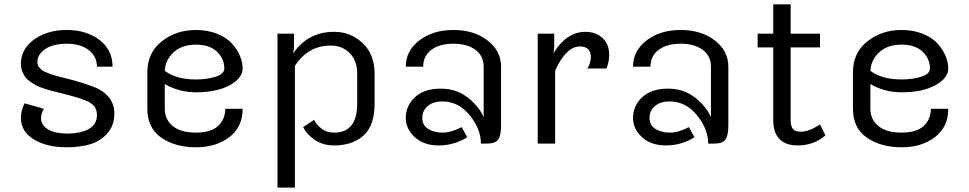

<svg xmlns="http://www.w3.org/2000/svg" viewBox="-20 -653 4407 873"><path d="M283.3 -516.7Q373.3 -516.7 432.5 -471.3Q491.7 -425.8 491.7 -350H420.8Q420.8 -395.8 383.8 -425Q346.7 -454.2 283.3 -454.2Q221.7 -454.2 185.8 -430Q150 -405.8 150 -370.8Q150 -363.3 152.5 -356.7Q155 -350 160.4 -344.2Q165.8 -338.3 171.7 -333.8Q177.5 -329.2 187.9 -325Q198.3 -320.8 206.2 -317.5Q214.2 -314.2 227.9 -310.4Q241.7 -306.7 250.4 -304.2Q259.2 -301.7 275 -297.9Q290.8 -294.2 300 -291.7Q395 -265.8 430 -247.5Q500 -208.3 500 -137.5Q500 -81.7 467.5 -45.8Q435 -10 388.8 3.3Q342.5 16.7 283.3 16.7Q192.5 16.7 133.8 -19.2Q75 -55 75 -116.7Q75 -150 91.7 -183.3L179.2 -158.3Q166.7 -136.7 166.7 -116.7Q166.7 -83.3 198.8 -64.6Q230.8 -45.8 283.3 -45.8Q348.3 -45.8 384.6 -67.1Q420.8 -88.3 420.8 -129.2Q420.8 -150 412.1 -164.6Q403.3 -179.2 382.9 -189.6Q362.5 -200 345 -205.4Q327.5 -210.8 294.2 -220Q281.7 -223.3 275 -225Q267.5 -226.7 246.7 -232.1Q225.8 -237.5 213.8 -240.4Q201.7 -243.3 181.2 -250Q160.8 -256.7 148.3 -262.9Q135.8 -269.2 120.4 -279.6Q105 -290 96.2 -301.2Q87.5 -312.5 81.2 -328.3Q75 -344.2 75 -362.5Q75 -430 135 -473.3Q195 -516.7 283.3 -516.7Z M870.8 -516.7Q925 -516.7 967.9 -499.2Q1010.8 -481.7 1035 -454.6Q1059.2 -427.5 1071.2 -398.3Q1083.3 -369.2 1083.3 -341.7Q1083.3 -298.3 1025 -265.8Q966.7 -233.3 870.8 -233.3Q794.2 -233.3 729.2 -270.8V-158.3Q729.2 -110 765.4 -80Q801.7 -50 870.8 -50Q939.2 -50 971.7 -80.4Q1004.2 -110.8 1004.2 -158.3H1083.3Q1083.3 -75.8 1022.9 -29.6Q962.5 16.7 870.8 16.7Q776.7 16.7 713.3 -27.1Q650 -70.8 650 -158.3V-325Q650 -413.3 715.4 -465Q780.8 -516.7 870.8 -516.7ZM729.2 -330.8Q781.7 -291.7 870.8 -291.7Q920.8 -291.7 960.4 -304.2Q1000 -316.7 1000 -341.7Q1000 -385.8 966.7 -417.9Q933.3 -450 870.8 -450Q806.7 -450 769.2 -415Q731.7 -380 729.2 -330.8Z M1320.8 200H1241.7V-500H1316.7V-441.7Q1316.7 -424.2 1312.5 -409.2Q1379.2 -508.3 1500 -508.3Q1574.2 -508.3 1628.8 -457.1Q1683.3 -405.8 1683.3 -316.7V-183.3Q1683.3 -81.7 1632.9 -36.7Q1582.5 8.3 1500 8.3Q1447.5 8.3 1410.8 -17.1Q1374.2 -42.5 1358.3 -75L1408.3 -108.3Q1415.8 -89.2 1440 -69.6Q1464.2 -50 1500 -50Q1604.2 -50 1604.2 -183.3V-316.7Q1604.2 -376.7 1570.4 -411.2Q1536.7 -445.8 1483.3 -445.8Q1380.8 -445.8 1320.8 -353.3Z M2166.7 0Q2166.7 -65.8 2115.8 -128.8Q2065 -191.7 1991.7 -191.7Q1948.3 -191.7 1924.2 -170.4Q1900 -149.2 1900 -116.7Q1900 -83.3 1927.1 -66.7Q1954.2 -50 1991.7 -50Q2031.7 -50 2079.2 -75L2104.2 -29.2Q2085.8 -15.8 2050.8 -3.8Q2015.8 8.3 1975 8.3Q1906.7 8.3 1865.8 -29.2Q1825 -66.7 1825 -116.7Q1825 -172.5 1867.1 -211.2Q1909.2 -250 1983.3 -250Q2054.2 -250 2105 -210.8Q2155.8 -171.7 2179.2 -120.8V-350Q2179.2 -398.3 2142.1 -426.2Q2105 -454.2 2041.7 -454.2Q1978.3 -454.2 1941.2 -426.2Q1904.2 -398.3 1904.2 -350H1825Q1825 -421.7 1886.7 -469.2Q1948.3 -516.7 2041.7 -516.7Q2135 -516.7 2196.7 -469.2Q2258.3 -421.7 2258.3 -350V-83.3Q2258.3 -38.3 2245.8 -19.2Q2233.3 0 2191.7 0Z M2641.7 -508.3Q2689.2 -508.3 2719.6 -480Q2750 -451.7 2750 -404.2Q2750 -371.7 2737.5 -341.7H2650Q2656.7 -349.2 2661.7 -365.4Q2666.7 -381.7 2666.7 -391.7Q2666.7 -441.7 2616.7 -441.7Q2581.7 -441.7 2552.5 -409.2Q2523.3 -376.7 2504.2 -331.7V0H2425V-500H2500V-441.7Q2500 -426.7 2495.8 -410Q2555.8 -508.3 2641.7 -508.3Z M3200 0Q3200 -65.8 3149.2 -128.8Q3098.3 -191.7 3025 -191.7Q2981.7 -191.7 2957.5 -170.4Q2933.3 -149.2 2933.3 -116.7Q2933.3 -83.3 2960.4 -66.7Q2987.5 -50 3025 -50Q3065 -50 3112.5 -75L3137.5 -29.2Q3119.2 -15.8 3084.2 -3.8Q3049.2 8.3 3008.3 8.3Q2940 8.3 2899.2 -29.2Q2858.3 -66.7 2858.3 -116.7Q2858.3 -172.5 2900.4 -211.2Q2942.5 -250 3016.7 -250Q3087.5 -250 3138.3 -210.8Q3189.2 -171.7 3212.5 -120.8V-350Q3212.5 -398.3 3175.4 -426.2Q3138.3 -454.2 3075 -454.2Q3011.7 -454.2 2974.6 -426.2Q2937.5 -398.3 2937.5 -350H2858.3Q2858.3 -421.7 2920 -469.2Q2981.7 -516.7 3075 -516.7Q3168.3 -516.7 3230 -469.2Q3291.7 -421.7 3291.7 -350V-83.3Q3291.7 -38.3 3279.2 -19.2Q3266.7 0 3225 0Z M3495.8 -500V-633.3H3575V-500H3708.3V-437.5H3575V-108.3Q3575 -80 3585 -67.1Q3595 -54.2 3620.8 -54.2Q3660 -54.2 3708.3 -87.5L3733.3 -37.5Q3679.2 8.3 3608.3 8.3Q3495.8 8.3 3495.8 -108.3V-437.5H3425V-500Z M4079.2 -516.7Q4133.3 -516.7 4176.2 -499.2Q4219.2 -481.7 4243.3 -454.6Q4267.5 -427.5 4279.6 -398.3Q4291.7 -369.2 4291.7 -341.7Q4291.7 -298.3 4233.3 -265.8Q4175 -233.3 4079.2 -233.3Q4002.5 -233.3 3937.5 -270.8V-158.3Q3937.5 -110 3973.8 -80Q4010 -50 4079.2 -50Q4147.5 -50 4180 -80.4Q4212.5 -110.8 4212.5 -158.3H4291.7Q4291.7 -75.8 4231.2 -29.6Q4170.8 16.7 4079.2 16.7Q3985 16.7 3921.7 -27.1Q3858.3 -70.8 3858.3 -158.3V-325Q3858.3 -413.3 3923.8 -465Q3989.2 -516.7 4079.2 -516.7ZM3937.5 -330.8Q3990 -291.7 4079.2 -291.7Q4129.2 -291.7 4168.8 -304.2Q4208.3 -316.7 4208.3 -341.7Q4208.3 -385.8 4175 -417.9Q4141.7 -450 4079.2 -450Q4015 -450 3977.5 -415Q3940 -380 3937.5 -330.8Z"/></svg>

Font: BoonBaan
Style: Regular
Weight: 400
Designer: Sungsit Sawaiwan
Foundry: FontUni
Version: Version 2.0